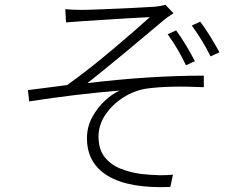

<svg xmlns="http://www.w3.org/2000/svg" viewBox="-20 -761 1040 797"><path d="M711 -635Q729 -611 750 -576.5Q771 -542 789 -507L752 -490Q721 -556 676 -619ZM811 -671Q828 -649 850 -614Q872 -579 891 -544L854 -527Q821 -594 776 -655ZM251 -723Q279 -720 319 -720Q341 -720 404 -722.5Q467 -725 529.5 -728Q592 -731 622 -733Q649 -736 667 -741L700 -706Q693 -701 681.5 -693.5Q670 -686 663 -680Q603 -629 506.5 -549Q410 -469 343 -416Q601 -447 826 -447V-399Q678 -406 587 -393Q537 -385 492 -356.5Q447 -328 418 -285.5Q389 -243 389 -194Q389 -141 414.5 -109Q440 -77 480 -61Q520 -45 565 -39Q648 -30 698 -36L687 15Q516 22 428.5 -30.5Q341 -83 341 -187Q341 -235 363 -275Q385 -315 416 -343.5Q447 -372 477 -385Q300 -371 101 -340L96 -387Q145 -393 198 -400Q231 -404 259 -408Q351 -474 451.5 -559Q552 -644 602 -690Q575 -688 510 -685Q453 -681 398.5 -678Q344 -675 321 -673Q280 -670 254 -668Z"/></svg>

Font: LXGW 975 Gothic SC 200W
Style: Regular
Weight: 200
Version: Version 2.01;February 25, 2021